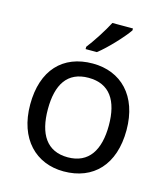

<svg xmlns="http://www.w3.org/2000/svg" viewBox="-115 -856 834 955"><g transform="rotate(15 302.5 -378.0)"><path d="M451 -756V-766H345C322 -721 279 -655 250 -618V-606H308C355 -642 426 -719 451 -756ZM551 -269C551 -446 449 -546 304 -546C150 -546 55 -446 55 -269C55 -91 159 10 301 10C454 10 551 -91 551 -269ZM146 -269C146 -396 193 -472 302 -472C411 -472 460 -396 460 -269C460 -142 411 -63 303 -63C194 -63 146 -142 146 -269Z"/></g></svg>

Font: Noto Sans Elbasan
Style: Regular
Weight: 400
Designer: Monotype Design Team
Foundry: Monotype Imaging Inc.
Version: Version 2.004